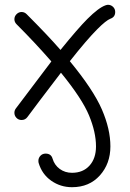

<svg xmlns="http://www.w3.org/2000/svg" viewBox="-20 -500 540 800"><path d="M91 -441Q180 -352 232 -292Q305 -382 344 -421Q391 -468 420 -478Q426 -480 430 -480Q442 -480 451 -471.5Q460 -463 460 -450Q460 -429 440 -422Q422 -415 386 -379Q342 -335 271 -245Q369 -126 404.5 -44Q440 38 440 110Q440 182 396 231Q352 280 280 280Q232 280 193.5 253Q155 226 141 179Q140 176 140 170Q140 158 148.5 149Q157 140 170 140Q193 140 199 161Q207 188 229 204Q251 220 280 220Q326 220 353 190Q380 160 380 110Q380 51 351 -19Q322 -89 234 -197Q127 -57 94 -12Q85 0 70 0Q57 0 48.5 -9Q40 -18 40 -30Q40 -40 46 -48Q164 -205 194 -244Q127 -321 49 -399Q40 -408 40 -420Q40 -432 49 -441Q58 -450 70 -450Q82 -450 91 -441Z"/></svg>

Font: Pecita
Style: Book
Weight: 400
Width: 7
Version: Version 4.3